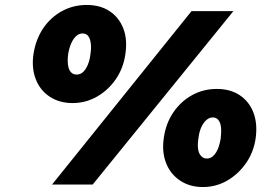

<svg xmlns="http://www.w3.org/2000/svg" viewBox="-20 -745 1066 775"><path d="M190 0 753 -700H922L354 0ZM273 -329Q220 -329 181 -354.5Q142 -380 124.5 -425Q107 -470 115 -526Q124 -585 153.5 -629.5Q183 -674 229 -699.5Q275 -725 330 -725Q385 -725 423 -699.5Q461 -674 478 -629.5Q495 -585 486 -526Q478 -470 447.5 -425.5Q417 -381 371.5 -355Q326 -329 273 -329ZM289 -444Q304 -444 315 -454Q326 -464 334 -482.5Q342 -501 345 -526Q349 -551 346.5 -570Q344 -589 336 -599.5Q328 -610 313 -610Q299 -610 287.5 -599.5Q276 -589 267.5 -570Q259 -551 255 -526Q252 -501 254.5 -482.5Q257 -464 266 -454Q275 -444 289 -444ZM799 10Q746 10 707 -16Q668 -42 650.5 -86.5Q633 -131 641 -187Q649 -246 679 -290.5Q709 -335 754.5 -360.5Q800 -386 855 -386Q910 -386 948 -360.5Q986 -335 1003 -290.5Q1020 -246 1012 -187Q1004 -131 973 -86.5Q942 -42 897 -16Q852 10 799 10ZM815 -105Q829 -105 840.5 -115.5Q852 -126 859.5 -144Q867 -162 871 -187Q874 -213 872 -231.5Q870 -250 861.5 -260.5Q853 -271 839 -271Q825 -271 813 -260.5Q801 -250 792.5 -231.5Q784 -213 781 -187Q777 -162 779.5 -144Q782 -126 791.5 -115.5Q801 -105 815 -105Z"/></svg>

Font: Lexend ExtBd
Style: Italic
Weight: 800
Italic angle: -8.13011°
Designer: Bonnie Shaver-Troup, Thomas Jockin
Foundry: Lexend
Version: Version 1.007